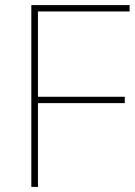

<svg xmlns="http://www.w3.org/2000/svg" viewBox="-20 -800 532 754"><path d="M129 -66V-395H470V-420H129V-755H489V-780H103V-66Z"/></svg>

Font: Noto Sans Malayalam UI Thin
Style: Regular
Weight: 100
Designer: Jelle Bosma - Monotype Design Team
Foundry: Monotype Imaging Inc.
Version: Version 2.104